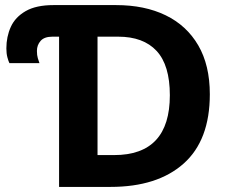

<svg xmlns="http://www.w3.org/2000/svg" viewBox="-20 -734 902 754"><path d="M212 0V-590H186Q154 -590 139.5 -573.5Q125 -557 125 -534Q125 -517 128.5 -505.5Q132 -494 135 -486H17Q13 -494 9 -509Q5 -524 5 -544Q5 -590 22.5 -628.5Q40 -667 81 -690.5Q122 -714 190 -714H436Q548 -714 630.5 -674Q713 -634 758.5 -556Q804 -478 804 -364Q804 -183 701 -91.5Q598 0 414 0ZM363 -125H428Q647 -125 647 -360Q647 -478 595 -534Q543 -590 444 -590H363Z"/></svg>

Font: Noto Sans
Style: Bold
Weight: 700
Designer: Monotype Design Team
Foundry: Monotype Imaging Inc.
Version: Version 2.000;GOOG;noto-source:20170915:90ef993387c0; ttfaut